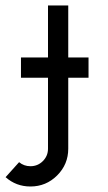

<svg xmlns="http://www.w3.org/2000/svg" viewBox="-27 -469 389 694"><path d="M83 205.1Q31.2 205.1 -6.8 171.4L42 117.2Q59.6 131.8 83 131.8Q109.4 131.8 127.9 113.3Q146.5 94.7 146.5 68.4V-188H48.8V-261.2H146.5V-449.2H219.7V-261.2H293V-188H219.7V68.4Q219.7 125 179.7 165Q139.6 205.1 83 205.1Z"/></svg>

Font: Catrinity
Style: Regular
Weight: 400
Designer: Alexander Lange
Foundry: High-Logic / Made with FontCreator
Version: Version 2.090;May 20, 2024;FontCreator 15.0.0.2974 64-bit